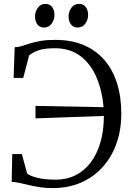

<svg xmlns="http://www.w3.org/2000/svg" viewBox="-20 -956 676 987"><path d="M249.5 11Q216.5 11 186.8 6.5Q157 2 130.2 -4.2Q103.5 -10.5 80.8 -15.5Q58 -20.5 40 -21L43 -164H92.5L119.5 -64Q133 -52 171.5 -42.2Q210 -32.5 267 -32.5Q323 -32.5 368.5 -55.2Q414 -78 446.5 -121.2Q479 -164.5 496.5 -225Q514 -285.5 514 -360L162.5 -347.5V-411.5L512.5 -405Q505.5 -488.5 476.5 -557.2Q447.5 -626 394.5 -667Q341.5 -708 262.5 -708Q208 -708 178.5 -697.5Q149 -687 129.5 -671L99.5 -555.5H50L55.5 -713Q75 -714 93.5 -719.8Q112 -725.5 134.5 -732.8Q157 -740 188.2 -745.5Q219.5 -751 264.5 -751Q346.5 -751 409.5 -724.5Q472.5 -698 515.8 -648.5Q559 -599 581.2 -529Q603.5 -459 603.5 -372Q603.5 -288.5 578.8 -218.5Q554 -148.5 507.5 -97Q461 -45.5 395.8 -17.2Q330.5 11 249.5 11ZM206 -814.5Q184 -814.5 172 -830.8Q160 -847 160 -871Q160 -895.5 174.2 -915.8Q188.5 -936 213 -936H214Q236 -936 248 -919.8Q260 -903.5 260 -879.5Q260 -855 245.8 -834.8Q231.5 -814.5 207 -814.5ZM378.5 -814.5Q357 -814.5 344.8 -830.8Q332.5 -847 332.5 -871Q332.5 -895.5 346.8 -915.8Q361 -936 386 -936H387Q408.5 -936 420.8 -919.8Q433 -903.5 433 -879.5Q433 -855 418.8 -834.8Q404.5 -814.5 379.5 -814.5Z"/></svg>

Font: Merriweather 48pt Light
Style: Regular
Weight: 300
Version: Version 2.100